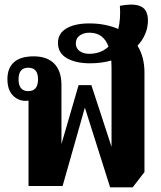

<svg xmlns="http://www.w3.org/2000/svg" viewBox="-20 -802 695 828"><path d="M455 6 346 -338 250 0H103V-368Q97 -367 91 -367Q58 -367 35 -391Q12 -415 12 -461Q12 -508 40 -533.5Q68 -559 126 -559Q183 -559 214 -527.5Q245 -496 245 -435V-181L319 -435H374L461 -169V-511Q461 -527 460 -541Q417 -529 368 -529Q307 -529 268.5 -551Q230 -573 230 -617Q230 -658 266.5 -679.5Q303 -701 365 -701Q402 -701 433.5 -694.5Q465 -688 490 -677Q501 -720 497 -777Q546 -786 572.5 -779.5Q599 -773 608.5 -755.5Q618 -738 618 -714Q618 -683 606 -655Q594 -627 573 -605Q603 -556 603 -490V-60L552 6ZM307 -615Q307 -594 323 -582Q339 -570 365 -570Q415 -570 448 -601Q426 -661 366 -661Q341 -661 324 -649Q307 -637 307 -615ZM102 -409Q144 -409 144 -460Q144 -510 102 -510Q60 -510 60 -460Q60 -409 102 -409Z"/></svg>

Font: Noto Serif Thai Condensed ExtraBold
Style: Regular
Weight: 800
Width: 3
Designer: Monotype Design Team
Foundry: Monotype Imaging Inc.
Version: Version 2.002; ttfautohint (v1.8.4.7-5d5b)